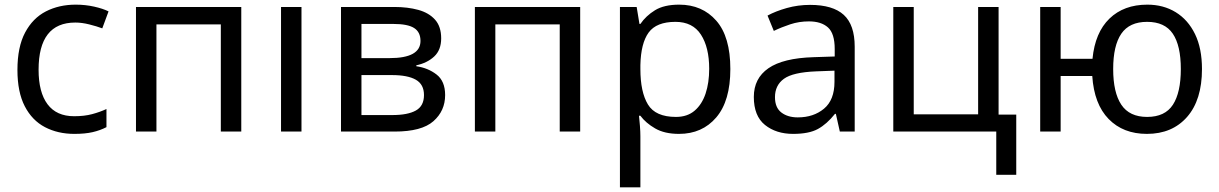

<svg xmlns="http://www.w3.org/2000/svg" viewBox="-20 -566 5246 826"><path d="M300 10Q229 10 173.5 -19Q118 -48 86.5 -109Q55 -170 55 -265Q55 -364 88 -426Q121 -488 177.5 -517Q234 -546 306 -546Q347 -546 385 -537.5Q423 -529 447 -517L420 -444Q396 -453 364 -461Q332 -469 304 -469Q146 -469 146 -266Q146 -169 184.5 -117.5Q223 -66 299 -66Q343 -66 376.5 -75Q410 -84 438 -97V-19Q411 -5 378.5 2.5Q346 10 300 10Z M1018 -536V0H930V-461H653V0H565V-536Z M1277 0H1189V-536H1277Z M1878 -401Q1878 -351 1848 -323Q1818 -295 1771 -285V-281Q1821 -274 1858 -245.5Q1895 -217 1895 -157Q1895 -89 1844.5 -44.5Q1794 0 1678 0H1447V-536H1677Q1734 -536 1779.5 -523.5Q1825 -511 1851.5 -481.5Q1878 -452 1878 -401ZM1789 -390Q1789 -428 1761.5 -445.5Q1734 -463 1672 -463H1535V-316H1656Q1789 -316 1789 -390ZM1804 -157Q1804 -203 1769 -223Q1734 -243 1666 -243H1535V-71H1668Q1734 -71 1769 -90.5Q1804 -110 1804 -157Z M2476 -536V0H2388V-461H2111V0H2023V-536Z M2902 -546Q3001 -546 3061.5 -477Q3122 -408 3122 -269Q3122 -132 3061.5 -61Q3001 10 2901 10Q2839 10 2798.5 -13.5Q2758 -37 2735 -68H2729Q2731 -51 2733 -25Q2735 1 2735 20V240H2647V-536H2719L2731 -463H2735Q2759 -498 2798 -522Q2837 -546 2902 -546ZM2886 -472Q2804 -472 2770.5 -426Q2737 -380 2735 -286V-269Q2735 -170 2767.5 -116.5Q2800 -63 2888 -63Q2937 -63 2968.5 -90Q3000 -117 3015.5 -163.5Q3031 -210 3031 -270Q3031 -362 2995.5 -417Q2960 -472 2886 -472Z M3465 -545Q3563 -545 3610 -502Q3657 -459 3657 -365V0H3593L3576 -76H3572Q3537 -32 3498.5 -11Q3460 10 3392 10Q3319 10 3271 -28.5Q3223 -67 3223 -149Q3223 -229 3286 -272.5Q3349 -316 3480 -320L3571 -323V-355Q3571 -422 3542 -448Q3513 -474 3460 -474Q3418 -474 3380 -461.5Q3342 -449 3309 -433L3282 -499Q3317 -518 3365 -531.5Q3413 -545 3465 -545ZM3570 -262 3491 -259Q3391 -255 3352.5 -227Q3314 -199 3314 -148Q3314 -103 3341.5 -82Q3369 -61 3412 -61Q3480 -61 3525 -98.5Q3570 -136 3570 -214Z M4352 186H4266V0H3823V-536H3911V-74H4188V-536H4276V-73H4352Z M5151 -269Q5151 -136 5087 -63Q5023 10 4914 10Q4812 10 4749.5 -54Q4687 -118 4679 -239H4543V0H4455V-536H4543V-313H4680Q4691 -426 4753 -486Q4815 -546 4916 -546Q4985 -546 5038 -513.5Q5091 -481 5121 -419.5Q5151 -358 5151 -269ZM4769 -269Q4769 -168 4804 -115.5Q4839 -63 4915 -63Q4992 -63 5026 -115.5Q5060 -168 5060 -269Q5060 -370 5025.5 -421Q4991 -472 4915 -472Q4839 -472 4804 -421Q4769 -370 4769 -269Z"/></svg>

Font: Noto IKEA Latin
Style: Regular
Weight: 400
Designer: Monotype Design Team
Foundry: Monotype Imaging Inc.
Version: Version 1.0